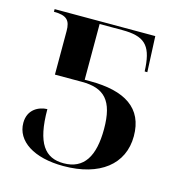

<svg xmlns="http://www.w3.org/2000/svg" viewBox="-87 -614 661 702"><g transform="rotate(15 243.5 -263.0)"><path d="M214 10C351 10 435 -55 435 -162C435 -268 361 -315 228 -315H208V-526H294C376 -526 405 -500 411 -417L412 -401H422L416 -536H35V-526C84 -526 98 -510 98 -470V-305H200C285 -305 323 -267 323 -159C323 -56 289 0 212 0C142 0 104 -46 104 -176C72 -175 32 -156 32 -105C32 -36 102 10 214 10Z"/></g></svg>

Font: Noto Serif Display Medium
Style: Regular
Weight: 500
Designer: Monotype Design Team
Foundry: Monotype Imaging Inc.
Version: Version 2.009